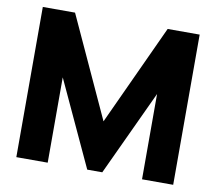

<svg xmlns="http://www.w3.org/2000/svg" viewBox="-78 -789 990 880"><g transform="rotate(10 417.5 -349.5)"><path d="M52 -699H202L417 -231L633 -699H782V0H637V-397L452 0H382L198 -397V0H52Z"/></g></svg>

Font: Prompt SemiBold
Style: Regular
Weight: 600
Designer: Katatrad Team
Foundry: CadsonDemak
Version: Version 1.000